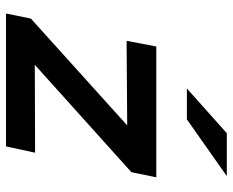

<svg xmlns="http://www.w3.org/2000/svg" viewBox="-88 -688 776 640"><g transform="rotate(90 300.0 -368.0)"><path d="M25 0 42 -83 398 -404 116 -402 135 -501H571L554 -418L196 -96L489 -97L468 0ZM275 -603 424 -736H567L378 -603Z"/></g></svg>

Font: Red Hat Mono Medium
Style: Italic
Weight: 500
Italic angle: -12°
Monospace: yes
Designer: Pentagram, MCKL
Foundry: Pentagram, MCKL
Version: Version 1.023; ttfautohint (v1.8.3)